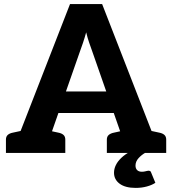

<svg xmlns="http://www.w3.org/2000/svg" viewBox="-20 -747 841 938"><path d="M39 0 322 -727H479L762 0H643Q623 0 610 -9.5Q597 -19 592 -34L431 -495Q424 -515 416 -537.5Q408 -560 401 -589Q393 -560 385.5 -538Q378 -516 370 -494L209 -34Q205 -21 191.5 -10.5Q178 0 159 0ZM133 0V-69H241V0ZM223 -195 237 -300H556L570 -195ZM545 0V-69H660V0ZM9 0V-65Q9 -80 18 -88Q27 -96 43 -99L94 -110L107 0ZM201 0 214 -110 265 -99Q281 -96 290 -88Q299 -80 299 -65V0ZM502 0V-65Q502 -80 511.5 -88Q521 -96 537 -99L587 -110L600 0ZM694 0 707 -110 758 -99Q774 -96 783 -88Q792 -80 792 -65V0ZM705 87Q716 87 718 95L739 146Q723 157 697.5 164Q672 171 643 171Q592 171 564.5 150.5Q537 130 537 97Q537 78 546 59.5Q555 41 573.5 23.5Q592 6 619 -8L692 -2Q672 9 657 25.5Q642 42 642 62Q642 76 650 84Q658 92 673 92Q681 92 687.5 90.5Q694 89 698.5 88Q703 87 705 87Z"/></svg>

Font: Aleo ExtraBold
Style: Regular
Weight: 800
Designer: Alessio Laiso
Foundry: Alessio Laiso
Version: Version 2.001;gftools[0.9.29]